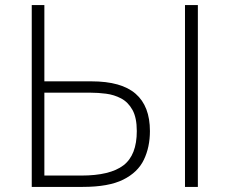

<svg xmlns="http://www.w3.org/2000/svg" viewBox="-20 -733 901 753"><path d="M304.5 0H104.5V-713H154V-414H338.5Q456 -414 512 -365.2Q568 -316.5 568 -219Q568 -156 544.2 -106.5Q520.5 -57 463.2 -28.5Q406 0 304.5 0ZM154 -44.5H299Q411.5 -44.5 464 -84.5Q516.5 -124.5 516.5 -219Q516.5 -271.5 499.5 -302Q482.5 -332.5 455 -347Q427.5 -361.5 396 -365.5Q364.5 -369.5 335.5 -369.5H154ZM705.5 0V-713H756V0Z"/></svg>

Font: Commissioner ExtraLight
Style: Regular
Weight: 200
Designer: Kostas Bartsokas
Foundry: Kostas Bartsokas
Version: Version 1.000; ttfautohint (v1.8.3)